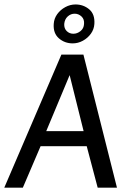

<svg xmlns="http://www.w3.org/2000/svg" viewBox="-35 -863 594 883"><path d="M-15.3 0 247.4 -612H348.6L502.9 0H414.2L363.8 -190.7H151.7L70.1 0ZM177.7 -260H349.5L285.3 -517.5ZM299.5 -663.5Q262.4 -663.5 235.7 -686.9Q209.1 -710.2 212.1 -752.8Q213.6 -777.8 228.2 -798Q242.9 -818.2 265.5 -830.4Q288 -842.5 312.3 -842.5Q348.7 -842.5 375.4 -820Q402 -797.4 399 -752.8Q397.5 -728.2 382.9 -707.9Q368.2 -687.6 346 -675.6Q323.8 -663.5 299.5 -663.5ZM302.3 -707.8Q320.3 -707.8 335.4 -720.1Q350.5 -732.3 351.5 -752.8Q353.5 -774.5 339.9 -787.2Q326.3 -800 308.3 -800Q290.3 -800 276.3 -787.2Q262.4 -774.5 260.4 -752.8Q259.4 -732.3 271.8 -720.1Q284.3 -707.8 302.3 -707.8Z"/></svg>

Font: Ancizar Sans Thin
Style: Italic
Weight: 100
Italic angle: -4°
Designer: Cesar Puertas, Viviana Monsalve, Julian Moncada, Julian Prieto, Jose Castro, Mariel Hernandez, Felipe Aragon, Sara Alarc
Version: Version 8.100